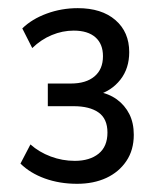

<svg xmlns="http://www.w3.org/2000/svg" viewBox="-20 -729 390 471"><path d="M169.1 -278.1Q126.2 -278.1 89.9 -291.2Q53.7 -304.4 30.2 -327.7L54.7 -374.7Q75.9 -355.8 104.4 -345.1Q132.8 -334.4 163.6 -334.4Q199.9 -334.4 221.8 -351.9Q243.6 -369.4 243.6 -403.9Q243.6 -437.7 221.7 -453.1Q199.8 -468.5 160.6 -468.5H97.3V-524.1H153.9Q191.1 -524.1 211.8 -541.6Q232.6 -559 232.6 -591.2Q232.6 -621.2 214.1 -637.5Q195.5 -653.9 160.7 -653.9Q133.4 -653.9 107.1 -643Q80.9 -632.2 59.1 -611.1L34.7 -659.3Q58.4 -682.4 94.7 -695.7Q130.9 -709 170.8 -709Q229.3 -709 263.1 -679.8Q297 -650.5 297 -601.1Q297 -561.1 275.2 -533.4Q253.3 -505.8 219.2 -496.3V-504.2Q246.6 -499.6 266.5 -485.3Q286.3 -470.9 297.3 -449.1Q308.2 -427.4 308.2 -398.4Q308.2 -360.9 290 -334Q271.9 -307 240.8 -292.5Q209.6 -278.1 169.1 -278.1Z"/></svg>

Font: Nunito Sans 12pt ExtraLight SemiCondensed
Style: Regular
Weight: 200
Width: 4
Version: Version 3.101;gftools[0.9.27]